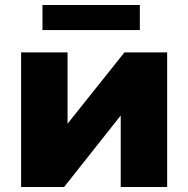

<svg xmlns="http://www.w3.org/2000/svg" viewBox="-20 -753 758 773"><path d="M238 0 466 -288V0H653V-542H481L252 -255V-542H65V0ZM543 -632V-733H151V-632Z"/></svg>

Font: Montserrat-Alt1 ExtBd
Style: Regular
Weight: 800
Designer: Differentunic
Foundry: Differentunic
Version: Version 7.222